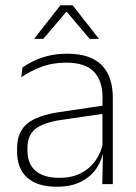

<svg xmlns="http://www.w3.org/2000/svg" viewBox="-20 -701 518 731"><path d="M369.5 0 372 -125 370 -131.5V-290L370.5 -328Q370.5 -394.5 337 -428.5Q303.5 -462.5 232.5 -462.5Q178.5 -462.5 135.2 -445.5Q92 -428.5 61 -407L65.5 -444Q82 -456 106.8 -468.2Q131.5 -480.5 164 -488.5Q196.5 -496.5 237 -496.5Q282 -496.5 314.8 -485Q347.5 -473.5 368.5 -451.8Q389.5 -430 399.5 -399Q409.5 -368 409.5 -328.5V0ZM196 10Q123.5 10 84.2 -24.2Q45 -58.5 45 -124V-136.5Q45 -197.5 83 -229.8Q121 -262 208 -274.5L379.5 -300L381.5 -269L213.5 -244.5Q145 -234.5 114.8 -210Q84.5 -185.5 84.5 -138.5V-128Q84.5 -77 115.5 -50.5Q146.5 -24 206 -24Q254.5 -24 289.2 -42.2Q324 -60.5 345.2 -91.8Q366.5 -123 373 -162L383.5 -131H374.5Q369.5 -94 348.5 -61.8Q327.5 -29.5 289.5 -9.8Q251.5 10 196 10ZM210 -681H256.5L356 -554V-553H321.5L235 -655H231.5L145 -553H110.5V-554Z"/></svg>

Font: Anek Gurmukhi Medium ExtraLight
Style: Regular
Weight: 250
Version: Version 1.003